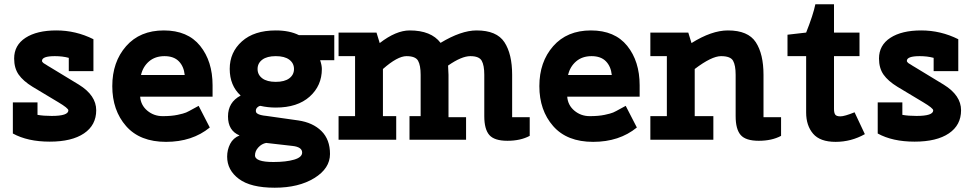

<svg xmlns="http://www.w3.org/2000/svg" viewBox="-20 -652 4545 896"><path d="M40 -174H155V-116Q183 -111 221 -111Q299 -111 299 -137Q299 -147 252 -175L132 -247Q88 -274 67 -304Q46 -334 46 -379Q46 -441 99 -475.5Q152 -510 243 -510Q334 -510 416 -469V-320H301V-382Q272 -390 236 -390Q176 -390 176 -368Q176 -365 177.5 -363.5Q179 -362 180 -360.5Q181 -359 183 -357.5Q185 -356 187 -355Q189 -354 192 -352Q195 -350 197.5 -348.5Q200 -347 204.5 -344Q209 -341 213 -339L348 -257Q429 -207 429 -137.5Q429 -68 372 -29.5Q315 9 212 9Q109 9 40 -29Z M972 -254V-201H634Q637 -161 667.5 -135.5Q698 -110 739 -110Q780 -110 808.5 -116Q837 -122 848.5 -127Q860 -132 883 -145L907 -158L959 -57Q877 10 755 10Q633 10 568.5 -63.5Q504 -137 504 -250Q504 -363 568.5 -436.5Q633 -510 744.5 -510Q856 -510 914 -438Q972 -366 972 -254ZM638 -302H842Q838 -342 814.5 -366Q791 -390 747.5 -390Q704 -390 675.5 -365.5Q647 -341 638 -302Z M1103 -206Q1052 -253 1052 -330.5Q1052 -408 1109 -459Q1166 -510 1267 -510Q1331 -510 1375 -488H1540V-371H1474Q1482 -347 1482 -330Q1482 -252 1425 -201Q1368 -150 1267 -150Q1230 -150 1195 -158Q1187 -157 1180.5 -150.5Q1174 -144 1174 -135Q1174 -126 1181 -122Q1192 -114 1224 -111L1372 -90Q1440 -80 1480 -40.5Q1520 -1 1520 66.5Q1520 134 1447 179Q1374 224 1262 224Q1150 224 1095 183Q1040 142 1040 79Q1040 47 1054 19.5Q1068 -8 1098 -20Q1044 -42 1044 -108.5Q1044 -175 1103 -206ZM1204 -373.5Q1182 -357 1182 -330Q1182 -303 1204 -286.5Q1226 -270 1267 -270Q1308 -270 1330 -286.5Q1352 -303 1352 -330Q1352 -357 1330 -373.5Q1308 -390 1267 -390Q1226 -390 1204 -373.5ZM1170 73Q1170 104 1256 104Q1315 104 1352.5 93Q1390 82 1390 60Q1390 34 1345 29L1222 15Q1201 19 1185.5 36Q1170 53 1170 73Z M1767 -110H1829V0H1560V-110H1637V-390H1560V-500H1737L1752 -451Q1828 -510 1892 -510Q1992 -510 2036 -452Q2132 -510 2204 -510Q2298 -510 2334 -455Q2370 -400 2370 -303V-105H2452V-18Q2409 5 2348 5Q2287 5 2263.5 -22Q2240 -49 2240 -110V-303Q2240 -347 2228 -368.5Q2216 -390 2175 -390Q2134 -390 2071 -346Q2073 -318 2073 -303V-105H2155V0H1891V-110H1943V-303Q1943 -347 1931 -368.5Q1919 -390 1877 -390Q1835 -390 1767 -330Z M2965 -254V-201H2627Q2630 -161 2660.5 -135.5Q2691 -110 2732 -110Q2773 -110 2801.5 -116Q2830 -122 2841.5 -127Q2853 -132 2876 -145L2900 -158L2952 -57Q2870 10 2748 10Q2626 10 2561.5 -63.5Q2497 -137 2497 -250Q2497 -363 2561.5 -436.5Q2626 -510 2737.5 -510Q2849 -510 2907 -438Q2965 -366 2965 -254ZM2631 -302H2835Q2831 -342 2807.5 -366Q2784 -390 2740.5 -390Q2697 -390 2668.5 -365.5Q2640 -341 2631 -302Z M3222 -110H3309V0H3015V-110H3092V-390H3015V-500H3192L3207 -451Q3301 -510 3377 -510Q3471 -510 3507 -455Q3543 -400 3543 -303V-105H3625V-18Q3582 5 3521 5Q3460 5 3436.5 -22Q3413 -49 3413 -110V-303Q3413 -347 3401 -368.5Q3389 -390 3345 -390Q3301 -390 3222 -330Z M3655 -390V-490L3742 -500Q3775 -583 3785 -632H3872V-500H3991V-390H3872V-143Q3872 -126 3877.5 -117.5Q3883 -109 3902 -109Q3921 -109 3968 -128L4016 -26Q3952 10 3879.5 10Q3807 10 3774.5 -28Q3742 -66 3742 -127V-390Z M4076 -174H4191V-116Q4219 -111 4257 -111Q4335 -111 4335 -137Q4335 -147 4288 -175L4168 -247Q4124 -274 4103 -304Q4082 -334 4082 -379Q4082 -441 4135 -475.5Q4188 -510 4279 -510Q4370 -510 4452 -469V-320H4337V-382Q4308 -390 4272 -390Q4212 -390 4212 -368Q4212 -365 4213.5 -363.5Q4215 -362 4216 -360.5Q4217 -359 4219 -357.5Q4221 -356 4223 -355Q4225 -354 4228 -352Q4231 -350 4233.5 -348.5Q4236 -347 4240.5 -344Q4245 -341 4249 -339L4384 -257Q4465 -207 4465 -137.5Q4465 -68 4408 -29.5Q4351 9 4248 9Q4145 9 4076 -29Z"/></svg>

Font: Cherry Swash
Style: Bold
Weight: 700
Designer: Kasatkina Nataliya
Foundry: Nataliya Kasatkina
Version: Version 1.001